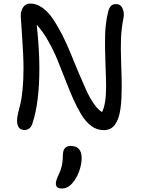

<svg xmlns="http://www.w3.org/2000/svg" viewBox="-20 -697 803 1093"><path d="M120.1 43Q77.1 43 77.1 -11.2Q77.1 -27.3 82.8 -52.2Q88.4 -77.1 95.5 -103.5Q102.5 -129.9 108.2 -184.8Q113.8 -239.7 113.8 -309.1Q113.8 -377 106 -487.8Q98.1 -598.6 98.1 -605Q98.1 -636.2 112.3 -656.5Q126.5 -676.8 152.8 -676.8Q188 -676.8 221.2 -653.1Q254.4 -629.4 280.8 -590.3Q307.1 -551.3 333.5 -500Q359.9 -448.7 381.6 -394.5Q403.3 -340.3 426.5 -285.6Q449.7 -231 470.2 -185.5Q490.7 -140.1 514.4 -106Q538.1 -71.8 561 -59.1Q584 -105 584 -202.1Q584 -246.1 580.1 -343.8Q576.2 -441.4 578.6 -504.6Q581.1 -567.9 594.2 -624Q600.1 -650.9 610.8 -662.4Q621.6 -673.8 640.1 -673.8Q666 -673.8 677.2 -649.9Q688.5 -626 683.1 -595.2Q671.4 -537.1 668.9 -481Q666.5 -424.8 669.7 -336.9Q672.9 -249 672.9 -209Q672.9 -169.4 671.4 -138.9Q669.9 -108.4 665.8 -78.4Q661.6 -48.3 654.3 -27.1Q647 -5.9 635.7 10.7Q624.5 27.3 607.9 35.6Q591.3 43.9 569.8 43.9Q532.2 43.9 500 20.3Q467.8 -3.4 443.1 -44.2Q418.5 -85 396 -135.7Q373.5 -186.5 351.1 -245.4Q328.6 -304.2 305.9 -358.9Q283.2 -413.6 252.7 -467Q222.2 -520.5 189 -556.2Q204.1 -417.5 204.1 -309.1Q204.1 -115.2 166 1Q161.6 20 149.7 31.5Q137.7 43 120.1 43ZM332 376Q297.9 376 297.9 348.1Q297.9 329.6 315.9 293Q337.9 249 337.9 188Q337.9 133.8 381.8 133.8Q444.8 133.8 444.8 203.1Q444.8 236.8 431.4 275.9Q418 314.9 393.1 344.2Q366.7 376 332 376Z"/></svg>

Font: Shantell Sans Bouncy
Style: Regular
Weight: 400
Designer: Stephen Nixon, Anya Danilova, Shantell Martin
Foundry: Arrow Type
Version: Version 1.006;[9816181b4]